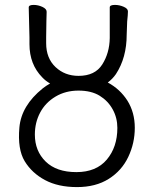

<svg xmlns="http://www.w3.org/2000/svg" viewBox="-20 -745 626 782"><path d="M499 -335Q529 -287 529 -224.5Q529 -162 502.5 -106Q476 -50 423 -16.5Q370 17 293.5 17Q217 17 163.5 -11.5Q110 -40 80.5 -88.5Q51 -137 59 -226Q67 -315 154 -385Q168 -396 184 -405Q166 -415 152 -430Q100 -483 100 -565V-593L97 -715Q97 -725 117 -725Q135 -725 152.5 -717Q170 -709 170 -697Q170 -676 169 -660L168 -593V-569Q168 -508 206 -472Q244 -436 300 -436Q367 -436 396.5 -482.5Q426 -529 427 -590V-715Q427 -725 448 -725Q466 -725 483.5 -717.5Q501 -710 501 -699V-697Q501 -685 498 -658Q498 -649 496 -604Q496 -510 452 -443Q438 -423 419 -409Q469 -382 499 -335ZM122 -197Q122 -130 166 -87Q210 -44 291 -44Q372 -44 415 -95Q458 -146 458 -224Q458 -265 439 -299.5Q420 -334 386 -355Q352 -376 299.5 -376Q247 -376 206 -351.5Q165 -327 143.5 -286.5Q122 -246 122 -197Z"/></svg>

Font: LXGW WenKai TC
Style: Regular
Weight: 400
Designer: LXGW / Fontworks Inc.
Foundry: LXGW / Fontworks Inc.
Version: Version 1.330